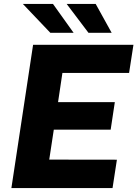

<svg xmlns="http://www.w3.org/2000/svg" viewBox="-20 -949 694 969"><path d="M37.5 0 147 -723H653.5L631.5 -581H295L273 -433.5H559.5L538.5 -294.5H251.5L228.5 -143.5L570 -143L548 0ZM234 -783.5 95.5 -929H247.5L351.5 -783.5ZM426.5 -783.5 316.5 -929H463L543.5 -783.5Z"/></svg>

Font: Public Sans Thin ExtraBold
Style: Italic
Weight: 800
Italic angle: -8°
Version: Version 2.001